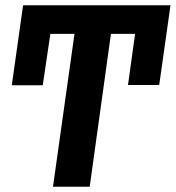

<svg xmlns="http://www.w3.org/2000/svg" viewBox="-20 -712 670 732"><path d="M264 -583H172L143 -387H25L68 -692H630L587 -388H468L495 -583H403L322 0H182Z"/></svg>

Font: Fira Sans Condensed SemiBold
Style: Italic
Weight: 600
Width: 3
Italic angle: -8°
Designer: bBox Type GmbH & Carrois Corporate GbR & Edenspiekermann AG
Foundry: bBox Type GmbH & Carrois Corporate GbR & Edenspiekermann AG
Version: Version 4.301